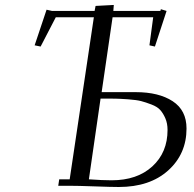

<svg xmlns="http://www.w3.org/2000/svg" viewBox="-20 -746 779 771"><path d="M119.1 -564 167 -707 189 -702.1H359.9L363.8 -722.2L437 -726.1L435.1 -702.1H624L626 -709L648.9 -702.1L602.1 -559.1L580.1 -564L595.2 -676.8H432.1L388.2 -376H524.9Q617.7 -376 673.3 -339.6Q729 -303.2 729 -230Q729 -127.9 655.3 -61.5Q581.5 4.9 457 4.9Q427.7 4.9 359.1 2.4Q290.5 0 256.8 0H213.9L217.8 -25.9H259.8L356.9 -676.8H204.1L143.1 -559.1ZM336.9 -25.9Q392.1 -22 428.2 -22Q530.8 -22 591.8 -77.9Q652.8 -133.8 652.8 -224.1Q652.8 -250.5 644 -270.8Q635.3 -291 623.5 -304.2Q611.8 -317.4 588.1 -326.4Q564.5 -335.4 546.4 -340.1Q528.3 -344.7 494.6 -347.2Q460.9 -349.6 441.4 -349.9Q421.9 -350.1 383.8 -350.1Z"/></svg>

Font: Dehuti Alt
Style: Italic
Weight: 400
Version: Version 1.2